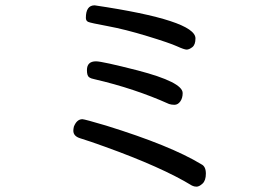

<svg xmlns="http://www.w3.org/2000/svg" viewBox="-20 -691 1040 720"><path d="M717 9Q708 9 700 5Q587 -64 373 -141Q318 -161 279 -173Q255 -181 255 -201Q255 -207 257 -216Q268 -244 289 -244Q297 -244 378 -220Q620 -145 735 -75Q752 -67 752 -40Q752 -14 739.5 -2.5Q727 9 717 9ZM634 -298Q623 -298 614 -301Q485 -359 334 -394Q322 -396 314 -401.5Q306 -407 306 -428Q306 -461 340 -461Q363 -461 496 -427Q665 -383 665 -342Q665 -323 656 -310.5Q647 -298 634 -298ZM302 -624Q302 -671 335 -671Q713 -615 713 -547Q713 -523 701 -514Q689 -505 680 -505Q671 -505 643.5 -517.5Q616 -530 532.5 -555.5Q449 -581 384 -593Q319 -605 310.5 -609Q302 -613 302 -624Z"/></svg>

Font: LXGW WenKai Lite Medium
Style: Regular
Weight: 500
Designer: LXGW / Fontworks Inc.
Foundry: LXGW / Fontworks Inc.
Version: Version 1.511; March 25, 2025